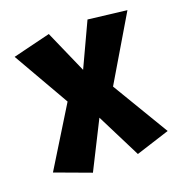

<svg xmlns="http://www.w3.org/2000/svg" viewBox="-124 -798 850 900"><g transform="rotate(-20 300.5 -348.0)"><path d="M188 -6.3 304.7 -238.3 416 -16.6 584 -70.3 414.6 -353.5 600.6 -667 409.7 -689.9 309.6 -475.1 215.8 -688 28.8 -642.1 190.4 -360.4 12.2 -71.3Z"/></g></svg>

Font: Luckiest Guy
Style: Regular
Weight: 400
Designer: Astigmatic (AOETI)
Foundry: Astigmatic (AOETI)
Version: Version 1.001